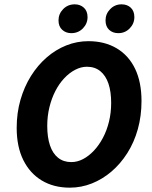

<svg xmlns="http://www.w3.org/2000/svg" viewBox="-20 -854 700 886"><path d="M302 12Q228 12 173 -21Q118 -54 87.5 -115.5Q57 -177 57 -264Q57 -333 74.5 -393.5Q92 -454 123 -503.5Q154 -553 195.5 -589Q237 -625 286 -644.5Q335 -664 388 -664Q463 -664 518.5 -631Q574 -598 603.5 -536.5Q633 -475 633 -388Q633 -319 616 -258Q599 -197 567.5 -147.5Q536 -98 494.5 -62.5Q453 -27 404 -7.5Q355 12 302 12ZM309 -106Q337 -106 363.5 -120Q390 -134 413.5 -159Q437 -184 455 -218Q473 -252 483 -293Q493 -334 493 -379Q493 -431 480.5 -468Q468 -505 443 -525.5Q418 -546 381 -546Q354 -546 327 -532Q300 -518 276.5 -493Q253 -468 235.5 -434Q218 -400 208 -359Q198 -318 198 -273Q198 -221 210.5 -183.5Q223 -146 248 -126Q273 -106 309 -106ZM309 -701Q284 -701 267 -716.5Q250 -732 250 -760Q250 -790 271.5 -812Q293 -834 325 -834Q350 -834 367 -818.5Q384 -803 384 -775Q384 -745 362.5 -723Q341 -701 309 -701ZM526 -701Q500 -701 483.5 -716.5Q467 -732 467 -760Q467 -790 488.5 -812Q510 -834 541 -834Q567 -834 583.5 -818.5Q600 -803 600 -775Q600 -745 578.5 -723Q557 -701 526 -701Z"/></svg>

Font: Source Sans 3 ExtraLight
Style: Bold Italic
Weight: 700
Italic angle: -11°
Version: Version 3.052;hotconv 1.1.0;makeotfexe 2.6.0